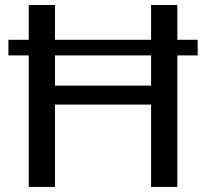

<svg xmlns="http://www.w3.org/2000/svg" viewBox="-20 -737 812 757"><path d="M575.7 -399.4V-518.6H196.8V-399.4ZM679.2 -580.1H759.3V-518.6H679.2V0H575.7V-324.7H196.8V0H93.3V-518.6H13.2V-580.1H93.3V-717.3H196.8V-580.1H575.7V-717.3H679.2Z"/></svg>

Font: Lato-Medium
Style: Regular
Weight: 500
Designer: Lukasz Dziedzic
Foundry: tyPoland Lukasz Dziedzic
Version: Version 2.006; 2014-01-15